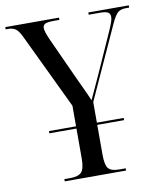

<svg xmlns="http://www.w3.org/2000/svg" viewBox="-85 -780 714 845"><g transform="rotate(-10 272.0 -357.0)"><path d="M136 0V-10H162Q199 -10 213 -25.5Q227 -41 227 -87V-220H106V-230H227V-322L68 -655Q54 -685 41 -694.5Q28 -704 7 -704H-4V-714H236V-704H212Q182 -704 172 -698.5Q162 -693 162 -680Q162 -665 179 -627L262 -445Q276 -414 289 -387Q302 -360 314 -331Q322 -348 334.5 -375.5Q347 -403 360 -431L445 -621Q455 -644 459 -656.5Q463 -669 463 -678Q463 -692 453 -698Q443 -704 416 -704H367V-714H548V-704H534Q510 -704 497.5 -693.5Q485 -683 470 -651L320 -322V-230H440V-220H320V-87Q320 -41 332.5 -25.5Q345 -10 381 -10H410V0Z"/></g></svg>

Font: Noto Serif Display Condensed
Style: Regular
Weight: 400
Width: 3
Designer: Monotype Design Team
Foundry: Monotype Imaging Inc.
Version: Version 2.009